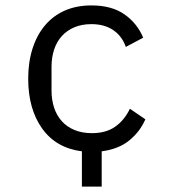

<svg xmlns="http://www.w3.org/2000/svg" viewBox="-20 -548 640 708"><path d="M282 10Q187 -2 135.5 -74Q84 -146 84 -258Q84 -319 100 -369Q116 -419 146 -454.5Q176 -490 219 -509Q262 -528 317 -528Q392 -528 439 -495Q486 -462 508 -409L444 -375Q430 -415 397.5 -437Q365 -459 317 -459Q282 -459 254.5 -447.5Q227 -436 208 -415Q189 -394 179.5 -365Q170 -336 170 -302V-214Q170 -180 179.5 -151Q189 -122 208 -101Q227 -80 255 -68.5Q283 -57 319 -57Q371 -57 405 -81Q439 -105 459 -147L516 -108Q496 -62 456.5 -30Q417 2 355 10V140H282Z"/></svg>

Font: IBM Plaex Mono
Style: Regular
Weight: 400
Designer: Mike Abbink, Paul van der Laan, Pieter van Rosmalen
Foundry: Bold Monday
Version: Version 2.003